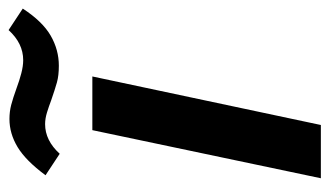

<svg xmlns="http://www.w3.org/2000/svg" viewBox="-180 -587 767 447"><g transform="rotate(-90 203.5 -363.5)"><path d="M124 -532H249L136 0H12ZM193 -628Q180 -633 165.5 -637.5Q151 -642 138 -642Q100 -642 69 -608L19 -641Q53 -687 84.5 -706Q116 -725 150 -725Q167 -725 182.5 -721Q198 -717 223 -708Q239 -702 256 -697.5Q273 -693 287 -693Q326 -693 357 -727L407 -694Q377 -648 344 -629Q311 -610 274 -610Q251 -610 235 -614.5Q219 -619 193 -628Z"/></g></svg>

Font: Mona Sans SemiBold
Style: Italic
Weight: 600
Italic angle: -11.7°
Designer: Deni Anggara
Foundry: GitHub
Version: Version 2.000